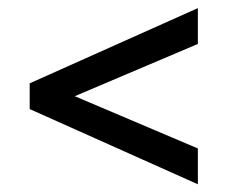

<svg xmlns="http://www.w3.org/2000/svg" viewBox="-20 -578 590 485"><path d="M479.8 -112.5 55 -302.5V-367.5L479.8 -557.5V-467L128.8 -318V-352L479.8 -203Z"/></svg>

Font: Outfit Thin
Style: Regular
Weight: 100
Designer: Rodrigo Fuenzalida
Foundry: fragTYPE
Version: Version 1.000